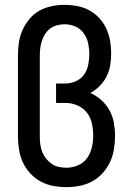

<svg xmlns="http://www.w3.org/2000/svg" viewBox="-20 -763 540 791"><path d="M254 8Q227 8 199.5 3Q172 -2 148 -15Q124 -28 105 -48.5Q86 -69 74.5 -93.5Q63 -118 58.5 -145.5Q54 -173 54 -200V-535Q54 -562 58 -588.5Q62 -615 73 -639.5Q84 -664 101.5 -685Q119 -706 142.5 -719Q166 -732 192.5 -737.5Q219 -743 246 -743Q272 -743 298.5 -738Q325 -733 348 -720.5Q371 -708 389 -688.5Q407 -669 418 -645Q429 -621 433.5 -595Q438 -569 438 -543Q438 -518 434 -494Q430 -470 419 -448Q408 -426 390.5 -408.5Q373 -391 352 -380Q377 -369 397.5 -350.5Q418 -332 431 -308.5Q444 -285 449 -257.5Q454 -230 454 -203Q454 -176 449.5 -148.5Q445 -121 433.5 -96Q422 -71 403 -50Q384 -29 360 -16Q336 -3 309 2.5Q282 8 254 8ZM254 -72Q278 -72 301.5 -82Q325 -92 339 -112Q353 -132 358.5 -156Q364 -180 364 -205Q364 -230 358.5 -255Q353 -280 337.5 -299.5Q322 -319 298.5 -329Q275 -339 250 -339H211V-419H250Q272 -419 293 -428.5Q314 -438 326.5 -456Q339 -474 343.5 -496Q348 -518 348 -541Q348 -563 343 -585.5Q338 -608 324.5 -626.5Q311 -645 290 -654Q269 -663 246 -663Q231 -663 215.5 -659Q200 -655 187.5 -646Q175 -637 166.5 -624Q158 -611 153 -596Q148 -581 146 -565.5Q144 -550 144 -535V-200Q144 -184 146 -168Q148 -152 154 -137Q160 -122 170 -109.5Q180 -97 193 -88Q206 -79 222 -75.5Q238 -72 254 -72Z"/></svg>

Font: Iosevka Fixed Medium
Style: Regular
Weight: 500
Monospace: yes
Designer: Belleve Invis
Foundry: Belleve Invis
Version: Version 32.3.0